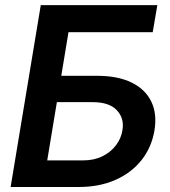

<svg xmlns="http://www.w3.org/2000/svg" viewBox="-20 -748 680 768"><path d="M22.5 0 143.1 -727.5H609.4L590.8 -619.1H253.9L225.1 -444.8H368.2Q451.7 -444.8 506.6 -417.7Q561.5 -390.6 585.2 -341.6Q608.9 -292.5 597.7 -225.6Q586.4 -158.7 546.4 -107.9Q506.3 -57.1 442.1 -28.6Q377.9 0 294.4 0ZM168.9 -106.4H312Q356.4 -106.4 389.9 -123Q423.3 -139.6 444.1 -167.2Q464.8 -194.8 469.7 -227.1Q478 -273.9 447.8 -306.6Q417.5 -339.4 350.6 -339.4H207.5Z"/></svg>

Font: Inter 24pt SemiBold
Style: Italic
Weight: 600
Italic angle: -9.3988°
Designer: Rasmus Andersson
Foundry: rsms
Version: Version 4.001;git-66647c0bb